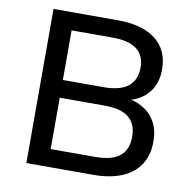

<svg xmlns="http://www.w3.org/2000/svg" viewBox="-79 -785 872 865"><g transform="rotate(10 357.0 -352.5)"><path d="M97 0V-705H392Q503 -705 564.5 -657.5Q626 -610 626 -521Q626 -456 591.5 -414.5Q557 -373 502 -360V-365Q542 -358 574 -337Q606 -316 625 -280.5Q644 -245 644 -195Q644 -132 615.5 -88.5Q587 -45 533 -22.5Q479 0 403 0ZM194 -81H397Q427 -81 451 -85.5Q475 -90 493 -99.5Q511 -109 522.5 -123Q534 -137 540 -156Q546 -175 546 -198Q546 -223 540 -242Q534 -261 522 -275Q510 -289 492 -298.5Q474 -308 450 -312Q426 -316 397 -316H194ZM194 -397H381Q455 -397 492 -426Q529 -455 529 -513Q529 -568 492.5 -596Q456 -624 381 -624H194Z"/></g></svg>

Font: Nunito Sans 12pt ExtraLight 9pt Medium
Style: Regular
Weight: 500
Version: Version 3.101;gftools[0.9.27]